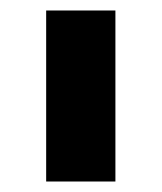

<svg xmlns="http://www.w3.org/2000/svg" viewBox="-20 -760 308 366"><path d="M68 -414V-740H200V-414Z"/></svg>

Font: IBM Plex Arabic
Style: Bold
Weight: 700
Designer: Mike Abbink, Paul van der Laan, Pieter van Rosmalen, Wael Morcos, Khajak Apelian
Foundry: Bold Monday
Version: Version 1.0